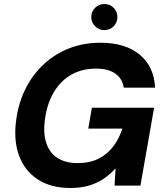

<svg xmlns="http://www.w3.org/2000/svg" viewBox="-20 -925 827 957"><path d="M330 12Q233 12 167 -31.5Q101 -75 73.5 -153.5Q46 -232 62 -336Q74 -418 109.5 -487Q145 -556 200 -606.5Q255 -657 326 -684.5Q397 -712 481 -712Q605 -712 676.5 -652.5Q748 -593 753 -488H597Q590 -533 555 -558Q520 -583 458 -583Q389 -583 336 -553Q283 -523 249.5 -467.5Q216 -412 205 -337Q194 -265 210 -214.5Q226 -164 266 -138Q306 -112 367 -112Q427 -112 471 -134Q515 -156 544.5 -195Q574 -234 590 -284H420L438 -388H748L680 0H551L556 -86Q528 -55 495 -33Q462 -11 421.5 0.5Q381 12 330 12ZM500 -775Q473 -775 454 -794Q435 -813 435 -840Q435 -867 454 -886Q473 -905 500 -905Q528 -905 546.5 -886Q565 -867 565 -840Q565 -813 546.5 -794Q528 -775 500 -775Z"/></svg>

Font: DM Sans 10pt ExtraBold
Style: Italic
Weight: 800
Italic angle: -10°
Version: Version 4.004;gftools[0.9.30]